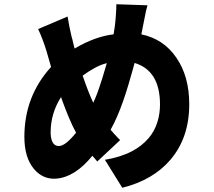

<svg xmlns="http://www.w3.org/2000/svg" viewBox="-20 -827 1009 906"><path d="M784 -73Q702 23 557 59L475 -73Q548 -85 602 -113Q650 -138 682 -176Q710 -209 723 -252Q735 -290 735 -334Q735 -494 615 -530L607 -500Q595 -457 585 -424Q573 -384 561 -350Q533 -270 502 -215Q502 -214 505 -211L513 -202Q519 -194 524 -190Q536 -176 547 -166L439 -65L416 -92Q333 10 244 16Q182 20 140 -30Q95 -84 95 -181Q95 -373 221 -511L200 -584Q183 -640 160 -690L299 -749Q307 -699 318 -653Q321 -645 325 -626L332 -598Q429 -655 516 -665L522 -704Q525 -727 527 -759Q529 -786 529 -807L676 -802L669 -776L647 -665Q752 -643 812 -555Q873 -467 873 -335Q873 -177 784 -73ZM420 -342Q438 -380 455 -434Q462 -454 470 -482L484 -529Q454 -522 423 -504Q402 -493 370 -470Q397 -391 420 -342ZM219 -196Q222 -136 260 -138Q290 -140 339 -201Q323 -230 306 -270Q292 -303 275 -349L268 -369Q219 -292 219 -203Z"/></svg>

Font: Xiangcui Wave Sans Xiangcui Wave Sans
Style: Regular
Weight: 800
Width: 3
Version: Version 0.920;March 28, 2024;FontCreator 14.0.0.2814 64-bit